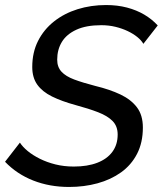

<svg xmlns="http://www.w3.org/2000/svg" viewBox="-32 -735 646 762"><path d="M242 7Q165 7 100 -18.5Q35 -44 -12 -93L47 -169Q58 -152 78 -135.5Q98 -119 126 -105Q154 -91 188 -82.5Q222 -74 261 -74Q315 -74 354 -89Q393 -104 414 -132.5Q435 -161 435 -201Q435 -234 415 -254.5Q395 -275 357.5 -289.5Q320 -304 268 -318Q213 -333 174.5 -352Q136 -371 116 -399Q96 -427 96 -469Q96 -527 119 -572.5Q142 -618 182.5 -650Q223 -682 276 -698.5Q329 -715 389 -715Q434 -715 472 -705Q510 -695 540.5 -677Q571 -659 594 -634L537 -561Q529 -575 513 -588Q497 -601 475 -611.5Q453 -622 426.5 -628.5Q400 -635 370 -635Q310 -635 271 -617Q232 -599 213.5 -568.5Q195 -538 195 -498Q195 -469 212 -450.5Q229 -432 262.5 -419.5Q296 -407 346 -394Q404 -380 446 -360Q488 -340 511.5 -309Q535 -278 535 -229Q535 -169 512 -124.5Q489 -80 448.5 -51Q408 -22 355 -7.5Q302 7 242 7Z"/></svg>

Font: Raleway Thin Medium
Style: Italic
Weight: 500
Italic angle: -12°
Version: Version 4.026